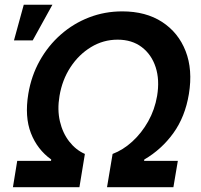

<svg xmlns="http://www.w3.org/2000/svg" viewBox="-20 -785 841 805"><path d="M34.2 0 52.2 -110.4H193.8L194.8 -116.2Q136.2 -158.2 109.6 -226.8Q83 -295.4 98.6 -391.1Q111.3 -467.3 146.7 -530.5Q182.1 -593.8 234.9 -640.1Q287.6 -686.5 353.3 -711.9Q418.9 -737.3 492.7 -737.3Q591.3 -737.3 659.7 -692.9Q728 -648.4 758.3 -570.6Q788.6 -492.7 772 -391.1Q756.3 -295.4 706.8 -226.8Q657.2 -158.2 585 -116.2L584 -110.4H725.6L707 0H428.7L452.1 -139.6Q496.1 -156.2 534.9 -191.7Q573.7 -227.1 601.3 -276.1Q628.9 -325.2 638.7 -382.8Q649.9 -450.2 632.6 -503.4Q615.2 -556.6 574.2 -587.6Q533.2 -618.7 473.1 -618.7Q413.1 -618.7 361.8 -587.6Q310.5 -556.6 275.6 -503.4Q240.7 -450.2 229.5 -382.8Q219.7 -325.2 231.2 -276.1Q242.7 -227.1 270.3 -191.7Q297.9 -156.2 335.9 -139.6L313 0ZM38.6 -615.7 79.6 -765.1H199.7L117.2 -615.7Z"/></svg>

Font: Inter Semi Bold
Style: Italic
Weight: 600
Italic angle: -9.39999°
Designer: Rasmus Andersson
Foundry: rsms
Version: Version 4.000;git-3c8e0fc